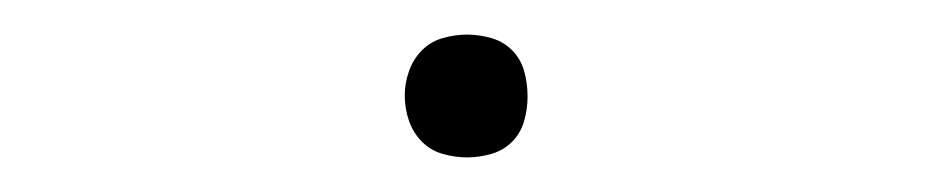

<svg xmlns="http://www.w3.org/2000/svg" viewBox="-20 -83 540 111"><path d="M250 8Q243 8 236 6Q229 4 224 -1Q219 -6 216.5 -13Q214 -20 214 -28Q214 -35 216.5 -42Q219 -49 224 -54Q229 -59 236 -61Q243 -63 250 -63Q257 -63 264 -61Q271 -59 276 -54Q281 -49 283 -42Q285 -35 285 -27Q285 -20 283 -13Q281 -6 276 -1Q271 4 264 6Q257 8 250 8Z"/></svg>

Font: Iosevka Aile Thin
Style: Regular
Weight: 100
Designer: Belleve Invis
Foundry: Belleve Invis
Version: Version 31.1.0; ttfautohint (v1.8.4)